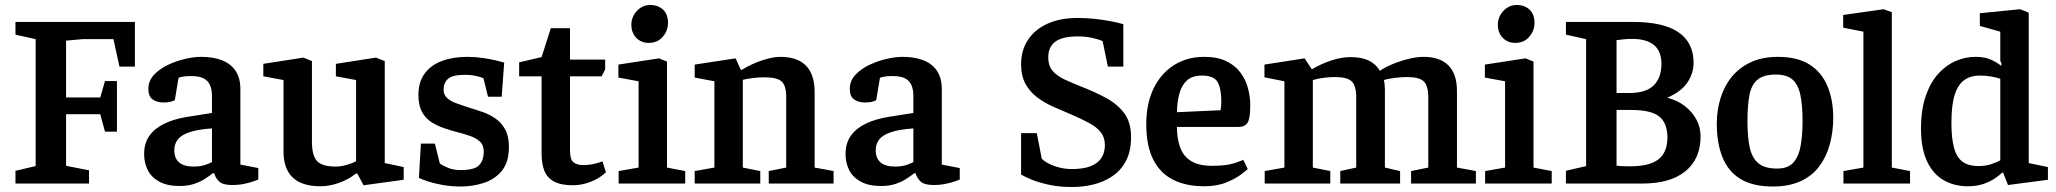

<svg xmlns="http://www.w3.org/2000/svg" viewBox="-20 -736 8247 770"><path d="M42 0V-51L123 -70V-579L42 -597V-648H521V-469H459L435 -579H311L245 -573V-345H382L401 -411H449V-208H401L382 -278H245V-71L337 -53V0Z M701 10Q650 10 618 -8Q586 -26 572 -55Q558 -84 558 -118Q558 -162 579.5 -192Q601 -222 640 -240.5Q679 -259 729 -267L830 -283V-352Q830 -376 822.5 -394Q815 -412 797 -421.5Q779 -431 747 -431Q726 -431 713 -428.5Q700 -426 696 -424L681 -334Q680 -333 668 -329Q656 -325 636 -325Q609 -325 592 -337.5Q575 -350 575 -379Q575 -412 597.5 -436Q620 -460 654 -476Q688 -492 723.5 -500Q759 -508 786 -508Q836 -508 871 -494Q906 -480 925 -451.5Q944 -423 944 -379V-76L1016 -62V-16Q1014 -15 999 -9.5Q984 -4 961 1Q938 6 911 6Q874 6 859 -8Q844 -22 839 -41H833Q822 -32 803 -19.5Q784 -7 758.5 1.5Q733 10 701 10ZM757 -68Q784 -68 804 -75Q824 -82 830 -86V-221Q772 -217 739 -205.5Q706 -194 692.5 -176Q679 -158 679 -134Q679 -68 757 -68Z M1265 11Q1191 11 1154 -24Q1117 -59 1117 -129V-415L1036 -430V-480L1197 -505L1231 -491V-168Q1231 -113 1251 -90.5Q1271 -68 1327 -68Q1346 -68 1369.5 -74.5Q1393 -81 1408 -89V-415L1327 -430V-480L1488 -505L1523 -491V-82L1599 -66V-15L1438 7L1413 -40H1407Q1381 -18 1342 -3.5Q1303 11 1265 11Z M1828 12Q1791 12 1756.5 6Q1722 0 1696 -8.5Q1670 -17 1660 -23L1668 -160H1724L1744 -80Q1754 -73 1775.5 -63.5Q1797 -54 1828 -54Q1883 -54 1901.5 -73.5Q1920 -93 1920 -128Q1920 -154 1905 -168Q1890 -182 1866 -190.5Q1842 -199 1814 -206Q1787 -213 1759.5 -222.5Q1732 -232 1709 -247Q1686 -262 1672 -288Q1658 -314 1658 -355Q1658 -407 1683 -441Q1708 -475 1752.5 -491.5Q1797 -508 1854 -508Q1886 -508 1916.5 -503.5Q1947 -499 1970 -493.5Q1993 -488 2002 -485L1992 -348H1937L1919 -422Q1909 -427 1889 -431.5Q1869 -436 1847 -436Q1795 -436 1777 -420Q1759 -404 1759 -376Q1759 -356 1773 -343Q1787 -330 1809.5 -322Q1832 -314 1859 -305Q1886 -297 1915 -287Q1944 -277 1968 -260Q1992 -243 2006.5 -216Q2021 -189 2021 -147Q2021 -86 1993 -51.5Q1965 -17 1920.5 -2.5Q1876 12 1828 12Z M2278 7Q2230 7 2202 -8Q2174 -23 2163 -51.5Q2152 -80 2152 -119V-430H2062V-486L2152 -507L2189 -623H2266V-497H2407V-458L2393 -430H2266V-133Q2266 -96 2280 -85Q2294 -74 2319 -74Q2342 -74 2363.5 -79Q2385 -84 2396 -89L2410 -45Q2385 -21 2349 -7Q2313 7 2278 7Z M2461 0V-50L2541 -64V-410L2460 -425V-477L2623 -502L2655 -489V-64L2728 -50V0ZM2582 -564Q2551 -564 2531.5 -584.5Q2512 -605 2512 -637Q2512 -668 2534 -692Q2556 -716 2588 -716Q2619 -716 2639 -697.5Q2659 -679 2659 -644Q2659 -613 2638 -588.5Q2617 -564 2582 -564Z M2766 0V-50L2845 -64V-410L2766 -425V-477L2930 -502L2951 -456H2955Q2994 -480 3036.5 -494Q3079 -508 3109 -508Q3178 -508 3212.5 -472.5Q3247 -437 3247 -367V-64L3323 -50V0H3063V-50L3133 -64V-347Q3133 -392 3115 -409Q3097 -426 3045 -426Q3025 -426 3003 -423.5Q2981 -421 2959 -416V-64L3029 -50V0Z M3514 10Q3463 10 3431 -8Q3399 -26 3385 -55Q3371 -84 3371 -118Q3371 -162 3392.5 -192Q3414 -222 3453 -240.5Q3492 -259 3542 -267L3643 -283V-352Q3643 -376 3635.5 -394Q3628 -412 3610 -421.5Q3592 -431 3560 -431Q3539 -431 3526 -428.5Q3513 -426 3509 -424L3494 -334Q3493 -333 3481 -329Q3469 -325 3449 -325Q3422 -325 3405 -337.5Q3388 -350 3388 -379Q3388 -412 3410.5 -436Q3433 -460 3467 -476Q3501 -492 3536.5 -500Q3572 -508 3599 -508Q3649 -508 3684 -494Q3719 -480 3738 -451.5Q3757 -423 3757 -379V-76L3829 -62V-16Q3827 -15 3812 -9.5Q3797 -4 3774 1Q3751 6 3724 6Q3687 6 3672 -8Q3657 -22 3652 -41H3646Q3635 -32 3616 -19.5Q3597 -7 3571.5 1.5Q3546 10 3514 10ZM3570 -68Q3597 -68 3617 -75Q3637 -82 3643 -86V-221Q3585 -217 3552 -205.5Q3519 -194 3505.5 -176Q3492 -158 3492 -134Q3492 -68 3570 -68Z M4280 14Q4229 14 4187 5Q4145 -4 4116.5 -16Q4088 -28 4075 -36V-202H4138L4158 -99Q4177 -81 4210.5 -69.5Q4244 -58 4278 -58Q4346 -58 4378.5 -83Q4411 -108 4411 -154Q4411 -184 4395.5 -204.5Q4380 -225 4350 -241.5Q4320 -258 4276 -277Q4240 -292 4204 -308Q4168 -324 4139 -346Q4110 -368 4092.5 -400Q4075 -432 4075 -478Q4075 -534 4102.5 -576Q4130 -618 4181 -641Q4232 -664 4302 -664Q4338 -664 4373.5 -660Q4409 -656 4439 -650Q4469 -644 4485 -639V-469H4423L4402 -571Q4384 -579 4358.5 -584.5Q4333 -590 4303 -590Q4241 -590 4212.5 -569Q4184 -548 4184 -507Q4184 -471 4202.5 -450.5Q4221 -430 4252 -416Q4283 -402 4318 -388Q4372 -367 4417 -342.5Q4462 -318 4489 -281.5Q4516 -245 4516 -186Q4516 -129 4495.5 -90.5Q4475 -52 4440.5 -29Q4406 -6 4364.5 4Q4323 14 4280 14Z M4809 11Q4736 11 4684 -15.5Q4632 -42 4604.5 -97Q4577 -152 4577 -237Q4577 -321 4606.5 -381.5Q4636 -442 4688.5 -475Q4741 -508 4809 -508Q4863 -508 4898.5 -490.5Q4934 -473 4955 -444.5Q4976 -416 4985 -382Q4994 -348 4994 -313Q4994 -260 4983 -243.5Q4972 -227 4947 -227H4700Q4700 -180 4713 -144.5Q4726 -109 4757 -90Q4788 -71 4841 -71Q4900 -71 4931.5 -82Q4963 -93 4966 -95L4984 -58Q4980 -54 4958 -37Q4936 -20 4898.5 -4.5Q4861 11 4809 11ZM4700 -286 4875 -294Q4878 -312 4878 -329Q4878 -381 4863 -407Q4848 -433 4800 -433Q4763 -433 4741.5 -414.5Q4720 -396 4710.5 -363Q4701 -330 4700 -286Z M5052 0V-50L5131 -64V-410L5051 -426V-477L5212 -502L5241 -458Q5278 -480 5319 -493.5Q5360 -507 5396 -507Q5441 -507 5469.5 -493Q5498 -479 5514 -452Q5534 -466 5564 -478.5Q5594 -491 5627.5 -499.5Q5661 -508 5689 -508Q5755 -508 5789 -473.5Q5823 -439 5823 -371V-64L5899 -50V0H5639V-50L5708 -64V-345Q5708 -392 5690 -409.5Q5672 -427 5623 -427Q5604 -427 5576.5 -424Q5549 -421 5530 -415Q5532 -407 5533 -396.5Q5534 -386 5534 -378V-64L5595 -50V0H5355V-50L5419 -64V-345Q5419 -392 5401 -409.5Q5383 -427 5334 -427Q5317 -427 5293 -424.5Q5269 -422 5245 -415V-64L5315 -50V0Z M5936 0V-50L6016 -64V-410L5935 -425V-477L6098 -502L6130 -489V-64L6203 -50V0ZM6057 -564Q6026 -564 6006.5 -584.5Q5987 -605 5987 -637Q5987 -668 6009 -692Q6031 -716 6063 -716Q6094 -716 6114 -697.5Q6134 -679 6134 -644Q6134 -613 6113 -588.5Q6092 -564 6057 -564Z M6260 0V-51L6341 -70V-579L6260 -597V-648H6529Q6651 -648 6711.5 -606.5Q6772 -565 6772 -484Q6772 -442 6747 -405Q6722 -368 6666 -344Q6707 -334 6736.5 -311Q6766 -288 6783 -257Q6800 -226 6800 -189Q6800 -99 6739.5 -49.5Q6679 0 6568 0ZM6518 -69Q6595 -69 6631 -97Q6667 -125 6667 -185Q6667 -242 6634.5 -268.5Q6602 -295 6522 -295H6463V-72Q6473 -70 6488.5 -69.5Q6504 -69 6518 -69ZM6463 -363H6515Q6581 -363 6612 -393.5Q6643 -424 6643 -480Q6643 -580 6525 -580Q6510 -580 6493 -578.5Q6476 -577 6463 -575Z M7090 12Q7010 12 6960.5 -18Q6911 -48 6888 -105Q6865 -162 6865 -240Q6865 -292 6879.5 -340.5Q6894 -389 6924 -426.5Q6954 -464 7000.5 -486Q7047 -508 7110 -508Q7188 -508 7236.5 -477.5Q7285 -447 7308.5 -391.5Q7332 -336 7332 -263Q7332 -208 7318.5 -158Q7305 -108 7276.5 -69.5Q7248 -31 7201.5 -9.5Q7155 12 7090 12ZM7107 -60Q7151 -60 7172.5 -84.5Q7194 -109 7201.5 -152Q7209 -195 7209 -249Q7209 -315 7200 -356.5Q7191 -398 7168 -417.5Q7145 -437 7102 -437Q7053 -437 7028.5 -416.5Q7004 -396 6996 -355Q6988 -314 6988 -249Q6988 -187 6997 -145Q7006 -103 7031.5 -81.5Q7057 -60 7107 -60Z M7373 0V-50L7453 -64V-609L7372 -625V-676L7534 -699L7567 -687V-64L7640 -50V0Z M7871 11Q7818 11 7775.5 -13Q7733 -37 7708.5 -88.5Q7684 -140 7684 -220Q7684 -296 7703 -351Q7722 -406 7753.5 -440.5Q7785 -475 7823.5 -491.5Q7862 -508 7902 -508Q7942 -508 7967.5 -495.5Q7993 -483 8005 -472L8007 -481L8002 -492V-609L7920 -632V-683L8082 -699L8116 -685V-82L8193 -66V-15L8033 6L8013 -44H8010Q8000 -34 7981 -21Q7962 -8 7935 1.5Q7908 11 7871 11ZM7914 -70Q7942 -70 7965 -77.5Q7988 -85 8002 -93V-420Q7988 -425 7966.5 -429Q7945 -433 7919 -433Q7884 -433 7858.5 -415.5Q7833 -398 7819.5 -357Q7806 -316 7806 -243Q7806 -180 7817 -141.5Q7828 -103 7852 -86.5Q7876 -70 7914 -70Z"/></svg>

Font: Faustina SemiBold
Style: Regular
Weight: 600
Designer: Alfonso Garcia
Foundry: http://www.omnibus-type.com
Version: Version 1.200